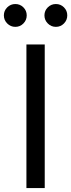

<svg xmlns="http://www.w3.org/2000/svg" viewBox="-46 -953 361 973"><path d="M180.7 -727.5V0H87.9V-727.5ZM31.7 -816.9Q7.8 -816.9 -9.3 -834Q-26.4 -851.1 -26.4 -875Q-26.4 -898.9 -9.3 -915.8Q7.8 -932.6 31.7 -932.6Q55.7 -932.6 72.5 -915.8Q89.4 -898.9 89.4 -875Q89.4 -851.1 72.5 -834Q55.7 -816.9 31.7 -816.9ZM237.3 -816.9Q213.4 -816.9 196.3 -834Q179.2 -851.1 179.2 -875Q179.2 -898.9 196.3 -915.8Q213.4 -932.6 237.3 -932.6Q261.2 -932.6 278.1 -915.8Q294.9 -898.9 294.9 -875Q294.9 -851.1 278.1 -834Q261.2 -816.9 237.3 -816.9Z"/></svg>

Font: Inter
Style: Regular
Weight: 400
Designer: Rasmus Andersson
Foundry: rsms
Version: Version 4.001;git-9221beed3